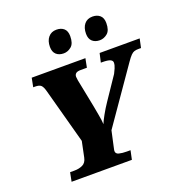

<svg xmlns="http://www.w3.org/2000/svg" viewBox="-163 -1089 1164 1230"><g transform="rotate(-20 419.5 -474.5)"><path d="M115 0 127 -61H157Q188 -61 212.5 -72.5Q237 -84 244 -118L266 -224L164 -600Q156 -630 144.5 -641.5Q133 -653 104 -653H91L103 -714H469L457 -653H415Q391 -653 381.5 -644.5Q372 -636 372 -622Q372 -616 375 -597Q378 -578 384 -552L413 -406Q418 -378 425 -340Q432 -302 433 -277Q440 -296 460 -332Q480 -368 505 -405L607 -556Q613 -567 622 -587.5Q631 -608 631 -625Q631 -639 615 -646Q599 -653 561 -653H552L566 -714H839L826 -653H807Q792 -653 780.5 -649.5Q769 -646 757 -634Q745 -622 727 -596L468 -223L445 -118Q442 -105 441 -99.5Q440 -94 440 -91Q440 -72 461.5 -66.5Q483 -61 514 -61H539L526 0ZM596 -790Q564 -790 545 -807.5Q526 -825 526 -859Q526 -900 546 -924.5Q566 -949 602 -949Q633 -949 652.5 -932Q672 -915 672 -880Q672 -830 648 -810Q624 -790 596 -790ZM350 -790Q318 -790 299 -807.5Q280 -825 280 -859Q280 -900 300.5 -924.5Q321 -949 356 -949Q388 -949 407 -932Q426 -915 426 -880Q426 -830 402 -810Q378 -790 350 -790Z"/></g></svg>

Font: Noto Serif Black
Style: Italic
Weight: 900
Italic angle: -12°
Designer: Monotype Design Team
Foundry: Monotype Imaging Inc.
Version: Version 2.013